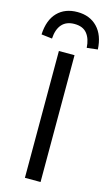

<svg xmlns="http://www.w3.org/2000/svg" viewBox="-151 -982 593 1031"><g transform="rotate(15 145.5 -466.5)"><path d="M102 0V-705H189V0ZM49 -760 -11 -767Q-7 -848 34.5 -890.5Q76 -933 145 -933Q214 -933 256 -889.5Q298 -846 302 -767L242 -760Q239 -810 216 -838.5Q193 -867 146 -867Q101 -867 76.5 -839.5Q52 -812 49 -760Z"/></g></svg>

Font: Nunito Sans 7pt SemiCondensed
Style: Regular
Weight: 400
Width: 4
Designer: Vernon Adams
Foundry: Vernon Adams
Version: Version 3.101;gftools[0.9.27]